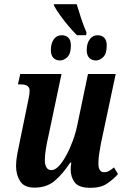

<svg xmlns="http://www.w3.org/2000/svg" viewBox="-20 -891 597 921"><path d="M349 -722Q329 -742 307.5 -767.5Q286 -793 268 -818.5Q250 -844 240 -862L238 -871H348Q357 -840 369 -803.5Q381 -767 395 -735L393 -722ZM268 -601Q248 -601 236 -613.5Q224 -626 224 -651Q224 -683 238 -702.5Q252 -722 276 -722Q296 -722 308 -710Q320 -698 320 -673Q320 -633 303 -617Q286 -601 268 -601ZM440 -601Q420 -601 408 -613.5Q396 -626 396 -651Q396 -683 410.5 -702.5Q425 -722 448 -722Q468 -722 480 -710Q492 -698 492 -673Q492 -633 475 -617Q458 -601 440 -601ZM414 10Q358 10 338.5 -16Q319 -42 319 -78Q319 -92 322 -111H317Q279 -54 241 -22.5Q203 9 145 9Q96 9 76.5 -22Q57 -53 57 -95Q57 -121 63 -153Q69 -185 75 -212L111 -388Q116 -411 119 -427Q122 -443 122 -456Q122 -486 81 -486H66L77 -536H275L212 -237Q205 -208 200 -176Q195 -144 195 -122Q195 -102 202.5 -88.5Q210 -75 227 -75Q244 -75 262 -94Q280 -113 297.5 -145Q315 -177 329 -215Q343 -253 351 -292L402 -536H535L464 -202Q460 -179 456 -154.5Q452 -130 452 -107Q452 -65 479 -65Q492 -65 503 -71Q514 -77 527 -88L546 -56Q525 -32 494.5 -11Q464 10 414 10Z"/></svg>

Font: Noto Serif ExtraCondensed
Style: Bold Italic
Weight: 700
Width: 2
Italic angle: -12°
Designer: Monotype Design Team
Foundry: Monotype Imaging Inc.
Version: Version 2.013; ttfautohint (v1.8.4.7-5d5b)